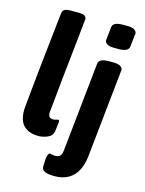

<svg xmlns="http://www.w3.org/2000/svg" viewBox="-140 -837 853 1131"><g transform="rotate(15 286.5 -271.5)"><path d="M196 -755Q223 -755 233 -747.5Q243 -740 243 -728Q243 -728 239.5 -696.5Q236 -665 231 -613Q226 -561 219 -499Q212 -437 205.5 -374.5Q199 -312 194 -259.5Q189 -207 185.5 -175Q182 -143 182 -142Q182 -125 189 -117Q196 -109 212 -109Q222 -109 230 -112Q238 -115 241 -115Q249 -115 249 -104Q249 -102 247.5 -86Q246 -70 242 -44Q238 -16 209 -4Q180 8 154 8Q96 8 64.5 -22Q33 -52 33 -119Q33 -126 36.5 -162Q40 -198 45.5 -252.5Q51 -307 57.5 -370.5Q64 -434 71 -496.5Q78 -559 83.5 -610.5Q89 -662 92.5 -693.5Q96 -725 96 -725Q98 -740 109 -747.5Q120 -755 148 -755ZM469 -525Q499 -525 512.5 -515.5Q526 -506 526 -494L469 50Q463 101 443 137.5Q423 174 388.5 193Q354 212 306 212Q291 212 273 210Q255 208 241.5 200Q228 192 228 173Q228 126 233.5 108Q239 90 246 90Q250 90 258 92.5Q266 95 281 95Q300 95 309.5 84.5Q319 74 321 52L378 -493Q381 -525 441 -525ZM493 -754Q523 -754 536.5 -744.5Q550 -735 550 -723L541 -641Q539 -625 523 -617Q507 -609 478 -609H450Q420 -609 406.5 -618.5Q393 -628 393 -640L402 -722Q405 -754 465 -754Z"/></g></svg>

Font: Asap VF Beta
Style: Italic
Weight: 400
Italic angle: -6°
Designer: Pablo Cosgaya
Foundry: Pablo Cosgaya
Version: Version 1.007